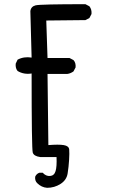

<svg xmlns="http://www.w3.org/2000/svg" viewBox="-20 -766 540 917"><path d="M205 131Q178 129 158 109Q146 98 148 78Q154 64 168 59H184Q199 76 219 74.5Q239 73 245.5 51Q252 29 250 -16H172Q142 -20 136.5 -37Q131 -54 131 -415Q94 -409 64 -427Q53 -440 55 -462L64 -481Q94 -497 131 -491L125 -713Q128 -735 150 -740.5Q172 -746 388 -746L407 -736Q419 -721 417 -699L407 -680L388 -670L201 -668L207 -489H312L331 -479Q343 -466 341 -444L331 -425Q317 -415 302 -413H207L211 -73Q260 -77 284.5 -73Q309 -69 310.5 -52Q312 -35 310 -2Q308 31 303 62.5Q298 94 269 112.5Q240 131 205 131Z"/></svg>

Font: Kosefont JP
Style: Regular
Weight: 400
Designer: Nozomi Seto 瀬戸のぞみ
Version: Version 3.00;June 19, 2020